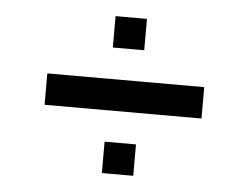

<svg xmlns="http://www.w3.org/2000/svg" viewBox="-39 -655 687 529"><g transform="rotate(5 304.0 -391.0)"><path d="M347.2 -173.6H260.4V-260.4H347.2ZM347.2 -520.8H260.4V-607.6H347.2ZM520.8 -347.2H86.8V-434H520.8Z"/></g></svg>

Font: 8-bit Operator+
Style: Regular
Weight: 400
Designer: GrandChaos9000
Foundry: Grand Chaos Productions
Version: Version 1.2.0 - April 24, 2014